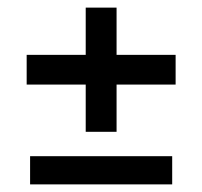

<svg xmlns="http://www.w3.org/2000/svg" viewBox="-20 -474 531 504"><path d="M205 -128V-252H50V-330H205V-454H286V-330H441V-252H286V-128ZM59 10V-64H432V10Z"/></svg>

Font: Syne Medium
Style: Regular
Weight: 500
Designer: Lucas Descroix
Foundry: Bonjour Monde
Version: Version 2.200; ttfautohint (v1.8.4)